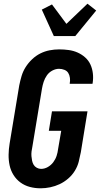

<svg xmlns="http://www.w3.org/2000/svg" viewBox="-20 -1010 540 1038"><path d="M200 8Q169 8 141 0.5Q113 -7 90.5 -23.5Q68 -40 53 -64Q38 -88 32 -116Q26 -144 26.5 -174Q27 -204 32 -234L84 -548Q89 -573 96.5 -598.5Q104 -624 118.5 -647Q133 -670 153.5 -689.5Q174 -709 198 -721Q222 -733 248 -738Q274 -743 300 -743Q326 -743 351.5 -739.5Q377 -736 399.5 -726Q422 -716 440.5 -699.5Q459 -683 469 -661Q479 -639 482 -613.5Q485 -588 481 -562L480 -557H357V-559Q360 -574 358 -589Q356 -604 349 -615.5Q342 -627 328 -632.5Q314 -638 299 -638Q281 -638 263 -628.5Q245 -619 233.5 -602.5Q222 -586 216 -567.5Q210 -549 207 -531L155 -217Q152 -204 150.5 -191Q149 -178 150 -165.5Q151 -153 153.5 -141Q156 -129 162 -119Q168 -109 179 -103Q190 -97 202 -97Q221 -97 238.5 -107Q256 -117 268 -133Q280 -149 286 -167.5Q292 -186 294 -204L311 -303H244L261 -408H453L417 -187Q412 -161 405.5 -135.5Q399 -110 384.5 -86.5Q370 -63 348.5 -44.5Q327 -26 302.5 -14.5Q278 -3 251.5 2.5Q225 8 200 8ZM271 -815 206 -958 261 -986 339 -881 453 -990 500 -953 387 -815Z"/></svg>

Font: Iosevka SS18 Extrabold
Style: Italic
Weight: 800
Italic angle: -9°
Monospace: yes
Designer: Belleve Invis
Foundry: Belleve Invis
Version: Version 25.1.1; ttfautohint (v1.8.4)